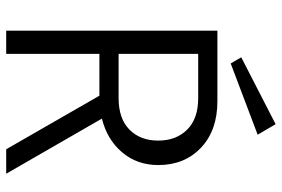

<svg xmlns="http://www.w3.org/2000/svg" viewBox="-165 -745 910 620"><g transform="rotate(90 290.0 -435.0)"><path d="M415 -812 185 -725 165 -759 381 -870ZM541 0H462L289 -301H154V0H79V-682H307Q401 -682 457 -629Q513 -576 513 -491Q513 -423 472 -374.5Q431 -326 363 -309ZM154 -620V-363H297Q363 -363 398.5 -398Q434 -433 434 -491Q434 -549 398.5 -584.5Q363 -620 297 -620Z"/></g></svg>

Font: Didact Gothic
Style: Regular
Weight: 400
Designer: Daniel Johnson
Foundry: Daniel Johnson
Version: Version 2.101;PS 002.101;hotconv 1.0.88;makeotf.lib2.5.64775